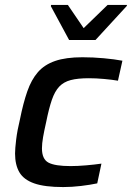

<svg xmlns="http://www.w3.org/2000/svg" viewBox="-20 -750 535 778"><path d="M236 8Q161 8 118.5 -7Q76 -22 58.5 -52Q41 -82 41 -128Q41 -147 45.5 -184.5Q50 -222 61 -267Q74 -332 90.5 -379.5Q107 -427 133.5 -457.5Q160 -488 203.5 -503Q247 -518 314 -518Q357 -518 400.5 -514Q444 -510 476 -504L458 -423Q435 -427 402 -430Q369 -433 340 -433Q295 -433 266.5 -425.5Q238 -418 220 -399Q202 -380 190 -345Q178 -310 167 -255Q159 -220 154.5 -194Q150 -168 150 -149Q150 -105 176.5 -91Q203 -77 266 -77Q294 -77 329 -80Q364 -83 391 -87L374 -7Q346 -1 308.5 3.5Q271 8 236 8ZM260 -588 186 -725 187 -730H255L319 -636L416 -730H495L493 -725L367 -588Z"/></svg>

Font: Saira Medium
Style: Italic
Weight: 500
Italic angle: -12°
Designer: Hector Gatti with collaboration of the Omnibus-Type team
Foundry: Omnibus-Type
Version: Version 1.100; ttfautohint (v1.8.3)